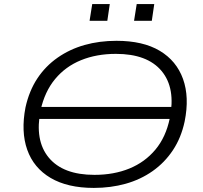

<svg xmlns="http://www.w3.org/2000/svg" viewBox="-20 -913 996 941"><path d="M144 -330 153 -389H865L855 -330ZM440 8Q311 8 228 -41Q145 -90 113.5 -179Q82 -268 105 -387Q123 -468 163 -528.5Q203 -589 262.5 -630.5Q322 -672 394.5 -692.5Q467 -713 551 -713Q681 -713 763 -664Q845 -615 877 -526Q909 -437 885 -318Q868 -238 827.5 -177Q787 -116 728 -74.5Q669 -33 596 -12.5Q523 8 440 8ZM443 -56Q538 -56 614 -87Q690 -118 741.5 -179.5Q793 -241 812 -333Q842 -481 772 -565Q702 -649 548 -649Q453 -649 377 -618Q301 -587 250 -525.5Q199 -464 179 -373Q149 -225 219 -140.5Q289 -56 443 -56ZM637 -811 650 -893H736L724 -811ZM419 -811 432 -893H518L506 -811Z"/></svg>

Font: Nunito Sans 10pt Expanded Light
Style: Italic
Weight: 300
Width: 7
Italic angle: -9°
Designer: Vernon Adams
Foundry: Vernon Adams
Version: Version 3.101;gftools[0.9.27]